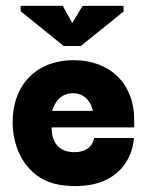

<svg xmlns="http://www.w3.org/2000/svg" viewBox="-20 -621 514 651"><path d="M235 10C379 10 429 -81 434 -153H299C295 -125 271 -105 232 -105C187 -105 155 -130 155 -189H435V-215C435 -340 350 -417 230 -417C101 -417 19 -330 23 -197C26 -128 53 -60 114 -20C145 0 185 10 235 10ZM157 -245C157 -245 170 -305 227 -305C285 -305 295 -245 295 -245ZM50 -583 196 -465H254L399 -582V-601H260L225 -543L193 -601H50Z"/></svg>

Font: OSH Darker Grotesque Black
Style: Regular
Weight: 900
Designer: Gabriel Lam
Foundry: TypeRant
Version: Version 1.000;Glyphs 3.1.1 (3148)